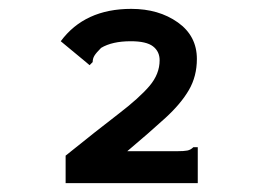

<svg xmlns="http://www.w3.org/2000/svg" viewBox="-20 -659 590 433"><path d="M128 -308Q200 -366 247 -402Q294 -438 317 -465Q340 -492 340 -523Q340 -543 325 -554.5Q310 -566 275 -566Q233 -566 208 -551Q197 -540 193 -533.5Q189 -527 189 -519L182 -512L175 -518L117 -566Q171 -639 276 -639Q338 -639 381 -608.5Q424 -578 424 -526Q424 -487 406 -456Q388 -425 353 -393Q318 -361 267 -318H379Q395 -318 402.5 -319.5Q410 -321 416 -327H426V-246H128Z"/></svg>

Font: Inconsolata SemiExpanded ExtraBold
Style: Regular
Weight: 800
Width: 6
Monospace: yes
Designer: Raph Levien, Cyreal, Brenton Simpson
Foundry: Raph Levien, Cyreal, Google
Version: Version 3.001; ttfautohint (v1.8.2.53-6de2)